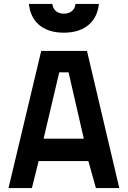

<svg xmlns="http://www.w3.org/2000/svg" viewBox="-20 -949 645 969"><path d="M23 0H141L175 -136H426L464 0H582L419 -692H188ZM279 -584H326L403 -249H200ZM126 -929C134 -846 190 -784 302 -784C414 -784 471 -846 479 -929H361C358 -899 336 -880 302 -880C269 -880 248 -899 244 -929Z"/></svg>

Font: TitilliumText22L
Style: 800 wt
Weight: 800
Designer: Campivisivi
Foundry: Campivisivi
Version: 1.000